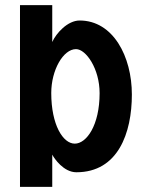

<svg xmlns="http://www.w3.org/2000/svg" viewBox="-20 -730 574 750"><path d="M184.1 0V-126C191.9 -110.8 228.5 -57.1 278.3 -57.1C440.9 -57.1 495.1 -210 495.1 -360.8C495.1 -509.3 421.9 -649.9 291 -649.9C244.1 -649.9 199.2 -600.1 184.1 -565.9V-710H58.1V0ZM369.1 -366.2C369.1 -240.2 317.9 -168.9 272 -168.9C226.1 -168.9 180.2 -242.2 180.2 -366.7C180.2 -456.5 227.1 -538.1 276.9 -538.1C315.9 -538.1 369.1 -461.4 369.1 -366.2Z"/></svg>

Font: Tuffy
Style: Bold
Weight: 700
Designer: Thatcher Ulrich, Karoly Barta, Michael Everson
Version: Version 001.270